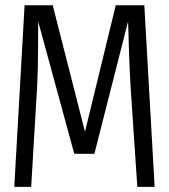

<svg xmlns="http://www.w3.org/2000/svg" viewBox="-20 -725 655 745"><path d="M540 -704.6 580 0H512.8L486.7 -388.2Q484.6 -423.6 482.8 -463.6Q481 -503.6 480 -540.8Q479 -577.9 478.2 -605.1Q477.4 -632.3 476.9 -641.5L346.2 -128.2H268.2L128.2 -641.5Q128.2 -632.3 127.9 -603.6Q127.7 -574.9 127.7 -536.7Q127.7 -498.5 126.7 -459.2Q125.6 -420 124.1 -389.7L101 0H35.4L75.4 -704.6H184.6L309.7 -213.8L429.2 -704.6Z"/></svg>

Font: Fira Code Light
Style: Regular
Weight: 300
Monospace: yes
Designer: Carrois Corporate, Edenspiekermann AG, Nikita Prokopov
Foundry: Carrois Corporate, Edenspiekermann AG, Nikita Prokopov
Version: Version 6.000; ttfautohint (v1.8.2) -l 8 -r 50 -G 200 -x 14 